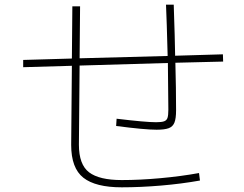

<svg xmlns="http://www.w3.org/2000/svg" viewBox="-20 -803 1040 820"><path d="M830 -64 834 -32Q756 -18 668 -10.5Q580 -3 500 -3Q388 -3 336 -44Q284 -85 284 -184L287 -522L79 -516V-547L287 -553L289 -776H322L320 -554L696 -564Q692 -718 689 -783H722L724 -718Q726 -669 728 -565L932 -571L933 -540L729 -535Q732 -423 732 -332Q732 -297 725 -279.5Q718 -262 700.5 -255.5Q683 -249 649 -249Q598 -249 476 -265L478 -296Q602 -281 647 -281Q670 -281 681 -285Q692 -289 695.5 -300Q699 -311 699 -335Q699 -388 697 -534L320 -523L317 -185Q317 -100 360.5 -67Q404 -34 500 -34Q577 -34 665 -42Q753 -50 830 -64Z"/></svg>

Font: IBM Plex Sans JP ExtraLight
Style: Regular
Weight: 200
Designer: Mike Abbink; Paul van der Laan; Pieter van Rosmalen; Wujin Sim; Yejin Wi; Jinhee Kim; Boomi Park; Yona Kim; Kichan Ma
Foundry: Sandoll Inc.
Version: Version 1.001